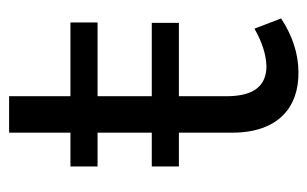

<svg xmlns="http://www.w3.org/2000/svg" viewBox="-150 -538 691 432"><g transform="rotate(-90 196.0 -322.5)"><path d="M347 -96C317 -79 290 -70 263 -69C220 -69 195 -95 195 -159V-266H360V-327H195V-449H361V-510H195V-648H113V-510H37V-449H113V-327H37V-266H113V-146C113 -42 171 4 249 3C291 3 332 -11 370 -36Z"/></g></svg>

Font: Juman Normal
Style: Regular
Weight: 300
Designer: Bandar Raffah (Arabic) Julieta Ulanovsky (Latin)
Foundry: Caramella
Version: Version 5.022;PS 005.022;hotconv 1.0.88;makeotf.lib2.5.64775